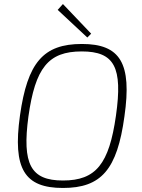

<svg xmlns="http://www.w3.org/2000/svg" viewBox="-20 -920 702 952"><path d="M292 -900 266 -871 413 -734 432 -753ZM386 -702C194 -702 116 -609 79 -347C42 -82 102 12 292 12C482 12 561 -79 597 -343C635 -607 576 -702 386 -702ZM385 -665C548 -665 589 -586 555 -347C521 -107 456 -25 292 -25C132 -25 89 -106 121 -343C155 -583 219 -665 385 -665Z"/></svg>

Font: Exo 2 Extra Light
Style: Italic
Weight: 250
Italic angle: -8°
Designer: Natanael Gama
Version: Version 1.001;PS 001.001;hotconv 1.0.88;makeotf.lib2.5.64775